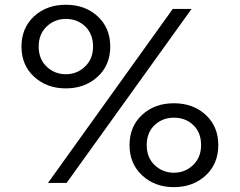

<svg xmlns="http://www.w3.org/2000/svg" viewBox="-20 -769 1008 807"><path d="M524.4 -159.2Q524.4 -237.3 577.1 -286.1Q629.9 -335 710.9 -335Q792 -335 844.7 -286.1Q897.5 -237.3 897.5 -159.2Q897.5 -80.1 844.2 -31.2Q791 17.6 710.9 17.6Q630.9 17.6 577.6 -31.7Q524.4 -81.1 524.4 -159.2ZM596.7 -159.2Q596.7 -106.4 630.4 -74.7Q664.1 -43 710.9 -43Q757.8 -43 791.5 -75.2Q825.2 -107.4 825.2 -159.2Q825.2 -211.9 792.5 -243.2Q759.8 -274.4 710.9 -274.4Q663.1 -274.4 629.9 -243.2Q596.7 -211.9 596.7 -159.2ZM70.3 -573.2Q70.3 -651.4 123 -700.2Q175.8 -749 256.8 -749Q337.9 -749 390.6 -700.2Q443.4 -651.4 443.4 -573.2Q443.4 -495.1 390.1 -446.3Q336.9 -397.5 256.8 -397.5Q176.8 -397.5 123.5 -446.3Q70.3 -495.1 70.3 -573.2ZM142.6 -573.2Q142.6 -520.5 176.3 -488.8Q210 -457 256.8 -457Q303.7 -457 337.4 -489.3Q371.1 -521.5 371.1 -573.2Q371.1 -626 338.4 -657.7Q305.7 -689.5 256.8 -689.5Q210 -689.5 176.3 -657.7Q142.6 -626 142.6 -573.2ZM181.6 0 706.1 -731.4H785.2L259.8 0Z"/></svg>

Font: Batunionen A1
Style: Regular
Weight: 400
Designer: HanYang I&C Co.,Ltd.
Foundry: HanYang I&C Co.,Ltd.
Version: Version 2.50; ttfautohint (v1.6)